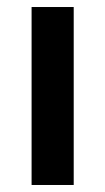

<svg xmlns="http://www.w3.org/2000/svg" viewBox="-20 -527 300 547"><path d="M190 0H70V-507H190Z"/></svg>

Font: Hind Colombo SemiBold
Style: Regular
Weight: 600
Designer: Jyotish Sonowal, Aditi Pimprikar
Foundry: Indian Type Foundry
Version: Version 1.000;PS 1.0;hotconv 1.0.86;makeotf.lib2.5.63406; tt